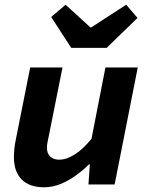

<svg xmlns="http://www.w3.org/2000/svg" viewBox="-20 -782 640 814"><path d="M167 12Q105 12 72 -21Q39 -54 39 -116Q39 -134 41 -152.5Q43 -171 47 -190L108 -496H245L187 -206Q184 -192 181.5 -179.5Q179 -167 179 -156Q179 -131 193 -118Q207 -105 231 -105Q262 -105 297.5 -127.5Q333 -150 368 -194L427 -496H564L466 0H355L361 -85H357Q333 -61 302 -38.5Q271 -16 237 -2Q203 12 167 12ZM282 -579 197 -710 258 -762 363 -666H367L515 -762L563 -706L432 -579Z"/></svg>

Font: Source Code Pro ExtraLight
Style: Bold Italic
Weight: 700
Italic angle: -11°
Monospace: yes
Version: Version 1.016;hotconv 1.0.116;makeotfexe 2.5.65601